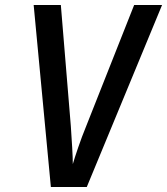

<svg xmlns="http://www.w3.org/2000/svg" viewBox="-20 -750 670 770"><path d="M184 0 115 -730H224L264 -245Q267 -201 269.5 -158.5Q272 -116 272 -92Q279 -116 293.5 -158.5Q308 -201 326 -245L518 -730H630L328 0Z"/></svg>

Font: JetBrains Mono NL SemiBold
Style: Italic
Weight: 600
Italic angle: -9°
Monospace: yes
Designer: Philipp Nurullin, Konstantin Bulenkov
Foundry: JetBrains
Version: Version 2.305; ttfautohint (v1.8.4.7-5d5b)